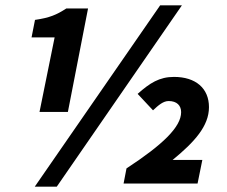

<svg xmlns="http://www.w3.org/2000/svg" viewBox="-20 -692 857 724"><path d="M129 -270H236L312 -660H230C193 -636 167 -625 112 -617L99 -551H186ZM111 12H194L666 -672H584ZM446 0H725L743 -89H631C714 -157 768 -217 768 -288C768 -359 718 -402 636 -402C581 -402 545 -379 499 -338L557 -276C578 -296 596 -311 616 -311C647 -311 663 -294 663 -269C663 -213 593 -146 457 -57Z"/></svg>

Font: Source Sans Pro
Style: Bold Italic
Weight: 700
Italic angle: -11°
Designer: Paul D. Hunt
Foundry: Adobe Systems Incorporated
Version: Version 3.006;hotconv 1.0.111;makeotfexe 2.5.65597